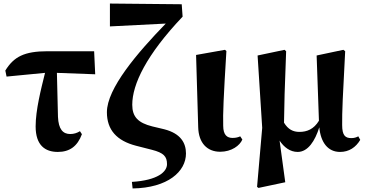

<svg xmlns="http://www.w3.org/2000/svg" viewBox="-20 -840 2059 1083"><path d="M301 -429 517 -421 511 -551H249C117 -551 58 -520 10 -442L17 -408L234 -429C211 -336 181 -219 181 -127C181 -20 235 17 306 17C373 17 417 -15 442 -83L431 -100C415 -90 397 -84 376 -84C335 -84 310 -111 307 -181Z M839 -127C759 -147 726 -181 726 -249C726 -365 806 -531 1010 -746L1005 -816L600 -820V-691L915 -707C754 -541 583 -341 583 -207C583 -107 639 -46 747 -18L837 5C903 22 922 42 922 86C922 129 870 177 724 186L728 223C927 220 1029 127 1029 26C1029 -33 1000 -87 906 -111Z M1222 16C1286 16 1333 -19 1347 -53L1335 -71C1324 -66 1311 -62 1292 -62C1262 -62 1239 -77 1239 -131C1237 -199 1241 -290 1257 -552L1249 -559L1086 -530L1098 -123C1100 -33 1149 16 1222 16Z M2001 -71C1990 -65 1978 -61 1962 -61C1928 -61 1910 -75 1910 -135C1909 -204 1914 -310 1927 -551L1917 -559L1766 -527L1779 -159C1750 -111 1711 -96 1669 -96C1633 -96 1605 -110 1582 -148C1583 -245 1586 -346 1594 -551L1585 -559L1433 -527L1459 -119L1430 214L1438 220L1589 188L1557 -47C1582 -9 1617 17 1659 17C1717 17 1757 -45 1781 -122C1789 -36 1830 17 1898 17C1949 17 1987 -9 2012 -51Z"/></svg>

Font: Noto Serif KR Black
Style: Regular
Weight: 900
Version: Version 1.001;PS 1.001;hotconv 16.6.54;makeotf.lib2.5.65590